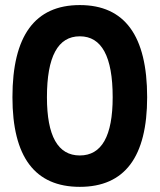

<svg xmlns="http://www.w3.org/2000/svg" viewBox="-20 -723 626 753"><path d="M293 9.8Q28.8 9.8 28.8 -341.8Q28.8 -703.1 293 -703.1Q557.1 -703.1 557.1 -341.8Q557.1 9.8 293 9.8ZM293 -113.3Q421.9 -113.3 421.9 -341.8Q421.9 -580.6 293 -580.6Q164.1 -580.6 164.1 -341.8Q164.1 -113.3 293 -113.3Z"/></svg>

Font: Cascadia Mono PL
Style: Regular
Weight: 400
Monospace: yes
Designer: Aaron Bell
Foundry: Saja Typeworks
Version: Version 2102.003